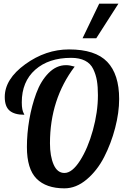

<svg xmlns="http://www.w3.org/2000/svg" viewBox="-20 -1020 698 1049"><path d="M388 -656Q253 -478 253 -237Q253 -167 273 -121Q293 -75 332 -75Q374 -75 417 -142Q460 -209 487.5 -308.5Q515 -408 515 -500Q515 -546 509.5 -579Q504 -612 489.5 -642.5Q475 -673 444.5 -688.5Q414 -704 369 -704Q246 -704 172.5 -639Q99 -574 99 -461Q99 -438 102 -423.5Q105 -409 109 -402Q113 -395 113 -393Q59 -393 32.5 -415.5Q6 -438 6 -490Q6 -588 118 -669Q230 -750 357 -750Q501 -750 566 -682Q631 -614 631 -479Q631 -405 609 -320.5Q587 -236 549 -162Q511 -88 453.5 -39.5Q396 9 332 9Q232 9 179.5 -44Q127 -97 127 -217Q127 -290 140 -366Q153 -442 178 -510Q203 -578 245.5 -621Q288 -664 341 -664Q361 -664 388 -656ZM431 -811 522 -1000H627L506 -811Z"/></svg>

Font: Lobster 1.3
Style: Regular
Weight: 400
Designer: Pablo Impallari
Foundry: Pablo Impallari. www.impallari.com
Version: Version 1.003 2010